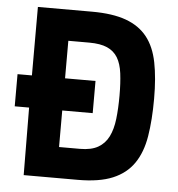

<svg xmlns="http://www.w3.org/2000/svg" viewBox="-51 -738 727 785"><g transform="rotate(5 313.0 -345.0)"><path d="M14 -409H73V-690H295Q380 -690 435 -670Q490 -650 522 -609.5Q554 -569 566.5 -506Q579 -443 579 -358Q579 -270 568 -203Q557 -136 526 -91Q495 -46 440 -23Q385 0 297 0H75L73 -277H14ZM437 -358Q437 -410 432 -449Q427 -488 412 -513Q397 -538 369 -550.5Q341 -563 295 -563H209V-409H334V-277H209V-127H295Q341 -127 369 -143Q397 -159 412 -189Q427 -219 432 -262Q437 -305 437 -358Z"/></g></svg>

Font: Panefresco 999wt
Style: Regular
Weight: 900
Version: Version 1.001